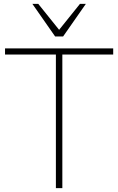

<svg xmlns="http://www.w3.org/2000/svg" viewBox="-20 -968 608 988"><path d="M562.5 -718.8V-687.5H300.8V0H267.6V-687.5H5.9V-718.8ZM146.5 -948.2H176.8L284.2 -814.5L391.6 -948.2H421.9L304.7 -780.3H263.7Z"/></svg>

Font: Min Sans VF VF
Style: Regular
Weight: 400
Designer: Jinseong-Kim, NotoSansCJK, Nunito
Foundry: Jinseong-Kim
Version: Version 1.420;Glyphs 3.1.2 (3151)